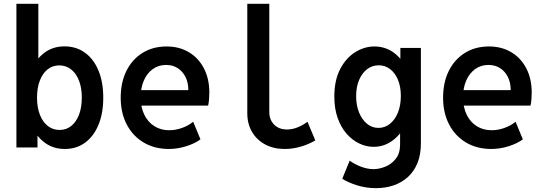

<svg xmlns="http://www.w3.org/2000/svg" viewBox="-20 -772 2852 1005"><path d="M65.9 0V-752H180.7V-464.8H190.4L169.9 -398.4V-116.7L192.4 -65.4H176.3V0ZM319.3 7.8Q258.8 7.8 213.6 -25.6Q168.5 -59.1 143.3 -119.4Q118.2 -179.7 118.2 -261.2Q118.2 -342.3 143.1 -402.6Q168 -462.9 212.6 -496.1Q257.3 -529.3 317.4 -529.3Q378.9 -529.3 424.6 -496.3Q470.2 -463.4 495.4 -402.8Q520.5 -342.3 520.5 -261.2Q520.5 -179.2 495.6 -118.9Q470.7 -58.6 425.5 -25.4Q380.4 7.8 319.3 7.8ZM292 -91.8Q327.1 -91.8 353.3 -113Q379.4 -134.3 393.8 -172.1Q408.2 -210 408.2 -261.2Q408.2 -312 393.6 -349.9Q378.9 -387.7 352.3 -408.7Q325.7 -429.7 290 -429.7Q255.4 -429.7 229.2 -408.9Q203.1 -388.2 188.5 -350.3Q173.8 -312.5 173.8 -261.2Q173.8 -210 188.5 -172.1Q203.1 -134.3 229.7 -113Q256.3 -91.8 292 -91.8Z M864.3 7.8Q789.1 7.8 732.2 -25.9Q675.3 -59.6 643.6 -120.1Q611.8 -180.7 611.8 -260.3Q611.8 -340.8 641.8 -401.1Q671.9 -461.4 726.1 -495.1Q780.3 -528.8 852.1 -528.8Q918.5 -528.8 969 -498.5Q1019.5 -468.3 1047.6 -413.8Q1075.7 -359.4 1075.7 -287.6Q1075.7 -270.5 1074.2 -251.7Q1072.8 -232.9 1069.3 -219.2H702.1V-300.3H965.8Q965.8 -339.4 950.9 -369.1Q936 -398.9 909.9 -415.5Q883.8 -432.1 849.6 -432.1Q810.1 -432.1 780 -410.6Q750 -389.2 733.2 -351.1Q716.3 -313 716.3 -262.7Q716.3 -210.9 735.1 -172.1Q753.9 -133.3 787.6 -111.8Q821.3 -90.3 865.7 -90.3Q899.4 -90.3 933.3 -102.5Q967.3 -114.7 991.2 -134.8L1029.3 -42.5Q999.5 -20.5 954.1 -6.3Q908.7 7.8 864.3 7.8Z M1470.7 7.8Q1412.1 7.8 1367.9 -15.9Q1323.7 -39.6 1299.1 -81.8Q1274.4 -124 1274.4 -179.2V-752H1389.6V-185.1Q1389.6 -145.5 1414.8 -119.9Q1439.9 -94.2 1482.4 -94.2Q1510.7 -94.2 1539.3 -106Q1567.9 -117.7 1589.4 -134.8L1630.4 -37.1Q1597.2 -17.1 1554.9 -4.6Q1512.7 7.8 1470.7 7.8Z M1948.2 212.9Q1895 212.9 1847.2 197.5Q1799.3 182.1 1771.5 163.6L1810.5 68.8Q1835 87.4 1869.1 100.3Q1903.3 113.3 1935.5 113.3Q1964.8 113.3 1997.1 100.3Q2029.3 87.4 2051.8 58.8Q2074.2 30.3 2074.2 -16.1V-77.1H2060.1L2079.6 -124.5V-409.7L2050.3 -461.4H2075.7V-521H2183.1V-22Q2183.1 38.1 2164.8 82.3Q2146.5 126.5 2114 155.5Q2081.5 184.6 2039.1 198.7Q1996.6 212.9 1948.2 212.9ZM1935.5 -3.4Q1897.5 -3.4 1860.8 -20.8Q1824.2 -38.1 1794.7 -71.5Q1765.1 -105 1747.6 -154.1Q1730 -203.1 1730 -266.6Q1730 -351.6 1760.5 -410.2Q1791 -468.8 1839.1 -498.8Q1887.2 -528.8 1939.9 -528.8Q1997.6 -528.8 2042.5 -495.4Q2087.4 -461.9 2112.5 -403.8Q2137.7 -345.7 2137.7 -271.5Q2137.7 -195.8 2111.1 -135.3Q2084.5 -74.7 2038.6 -39.1Q1992.7 -3.4 1935.5 -3.4ZM1960.9 -102.5Q1994.6 -102.5 2021.2 -124Q2047.9 -145.5 2063 -183.1Q2078.1 -220.7 2078.1 -270Q2078.1 -318.8 2063 -354.7Q2047.9 -390.6 2021.7 -410.4Q1995.6 -430.2 1962.4 -430.2Q1928.2 -430.2 1901.6 -409.9Q1875 -389.6 1859.6 -353.5Q1844.2 -317.4 1844.2 -268.6Q1844.2 -220.7 1859.4 -183.3Q1874.5 -146 1900.9 -124.3Q1927.2 -102.5 1960.9 -102.5Z M2551.8 7.8Q2476.6 7.8 2419.7 -25.9Q2362.8 -59.6 2331.1 -120.1Q2299.3 -180.7 2299.3 -260.3Q2299.3 -340.8 2329.3 -401.1Q2359.4 -461.4 2413.6 -495.1Q2467.8 -528.8 2539.6 -528.8Q2606 -528.8 2656.5 -498.5Q2707 -468.3 2735.1 -413.8Q2763.2 -359.4 2763.2 -287.6Q2763.2 -270.5 2761.7 -251.7Q2760.3 -232.9 2756.8 -219.2H2389.6V-300.3H2653.3Q2653.3 -339.4 2638.4 -369.1Q2623.5 -398.9 2597.4 -415.5Q2571.3 -432.1 2537.1 -432.1Q2497.6 -432.1 2467.5 -410.6Q2437.5 -389.2 2420.7 -351.1Q2403.8 -313 2403.8 -262.7Q2403.8 -210.9 2422.6 -172.1Q2441.4 -133.3 2475.1 -111.8Q2508.8 -90.3 2553.2 -90.3Q2586.9 -90.3 2620.8 -102.5Q2654.8 -114.7 2678.7 -134.8L2716.8 -42.5Q2687 -20.5 2641.6 -6.3Q2596.2 7.8 2551.8 7.8Z"/></svg>

Font: Reddit Mono SemiBold
Style: Regular
Weight: 600
Monospace: yes
Designer: Stephen Hutchings
Foundry: Reddit
Version: Version 1.014